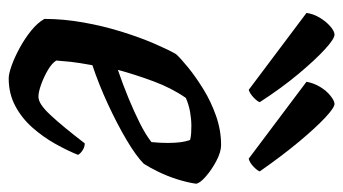

<svg xmlns="http://www.w3.org/2000/svg" viewBox="-198 -610 807 452"><g transform="rotate(90 206.0 -383.5)"><path d="M164 0Q153 0 133.5 -7Q114 -14 92 -26Q70 -38 51.5 -53Q33 -68 24 -84Q24 -129 32.5 -176.5Q41 -224 54.5 -267Q68 -310 82.5 -343.5Q97 -377 107 -394Q117 -405 138.5 -422.5Q160 -440 189 -458Q218 -476 252 -488Q286 -500 321 -500Q337 -500 358 -489Q379 -478 395 -464Q411 -450 412 -441Q409 -420 401.5 -396.5Q394 -373 384 -352.5Q374 -332 365 -318Q347 -300 309 -277.5Q271 -255 224.5 -233.5Q178 -212 133 -197Q127 -164 125 -145.5Q123 -127 122 -112Q128 -102 144 -92.5Q160 -83 178 -76.5Q196 -70 207 -70Q216 -70 226.5 -77Q237 -84 250.5 -98.5Q264 -113 280.5 -133Q297 -153 317 -179Q326 -179 334 -173.5Q342 -168 344 -163Q334 -138 318 -109.5Q302 -81 280 -56Q258 -31 229 -15.5Q200 0 164 0ZM144 -257Q179 -269 210.5 -282Q242 -295 269 -308.5Q296 -322 314 -336Q315 -346 315.5 -355.5Q316 -365 316 -374Q316 -389 314.5 -402.5Q313 -416 309 -427Q301 -429 293 -429.5Q285 -430 276 -430Q260 -430 243 -427Q226 -424 210 -417Q187 -384 171 -341Q155 -298 144 -257ZM353 -565 172 -701Q175 -718 184 -733Q193 -748 205 -757.5Q217 -767 224 -767Q233 -767 256.5 -745Q280 -723 313 -683.5Q346 -644 383 -591Q381 -585 371.5 -576Q362 -567 353 -565ZM191 -565 10 -701Q12 -717 21 -732Q30 -747 41.5 -757Q53 -767 61 -767Q71 -767 96 -744Q121 -721 154 -681.5Q187 -642 220 -591Q218 -585 209 -576.5Q200 -568 191 -565Z"/></g></svg>

Font: Texturina 12pt SemiBold
Style: Italic
Weight: 600
Italic angle: -11°
Version: Version 1.002